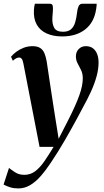

<svg xmlns="http://www.w3.org/2000/svg" viewBox="-60 -780 564 1046"><path d="M67.5 -433.5Q64 -452 58.5 -459.2Q53 -466.5 44.5 -466.5Q35.5 -466.5 27.5 -462Q19.5 -457.5 10 -449L0 -471Q11.5 -485 29 -498Q46.5 -511 69 -519.8Q91.5 -528.5 117.5 -528.5Q143 -528.5 158.5 -518.8Q174 -509 182 -490Q190 -471 194.5 -444.5Q199.5 -411 205.5 -371Q211.5 -331 218 -288Q224.5 -245 231 -203Q237.5 -161 243.5 -123.5L259.5 -24L310 -122.5Q332 -165.5 347.2 -199.5Q362.5 -233.5 372.2 -261Q382 -288.5 386.5 -311.2Q391 -334 391 -353.5Q391 -379.5 381.5 -398.5Q372 -417.5 362.8 -434.8Q353.5 -452 353.5 -473Q353.5 -497.5 369 -513Q384.5 -528.5 407.5 -528.5Q432 -528.5 447.2 -516.2Q462.5 -504 469.8 -484Q477 -464 477 -439.5Q477 -403.5 466 -363.5Q455 -323.5 435.5 -280.8Q416 -238 390.5 -192.5Q375.5 -163.5 359.5 -134.2Q343.5 -105 327 -75.2Q310.5 -45.5 293 -15.5Q275.5 14.5 256.8 44.8Q238 75 217.5 105.5Q189 148.5 161 180.2Q133 212 103.2 229.2Q73.5 246.5 40 246.5Q15 246.5 -4.2 240.5Q-23.5 234.5 -40.5 225.5L-11 135Q0 144 21.5 158.2Q43 172.5 72.5 172.5Q105.5 172.5 131.2 153.2Q157 134 181 99.5Q205 65 232 20H155.5ZM212 -759.5Q225 -759.5 227.2 -748.5Q229.5 -737.5 228 -719.5Q227.5 -713 226.8 -703.5Q226 -694 225.5 -687.5Q223 -651 235 -629Q247 -607 283 -607Q311 -607 326.5 -620.2Q342 -633.5 349.2 -657.2Q356.5 -681 360 -713Q362 -732.5 368.2 -746Q374.5 -759.5 388 -759.5H466.5Q466.5 -754.5 466.2 -748.5Q466 -742.5 464 -731.5Q453.5 -658.5 404.5 -620Q355.5 -581.5 279 -581.5Q229.5 -581.5 193.5 -598Q157.5 -614.5 139.5 -647.2Q121.5 -680 125 -728.5Q125.5 -736.5 126.8 -744.2Q128 -752 130 -759.5Z"/></svg>

Font: Merriweather 120pt SemiBold
Style: Italic
Weight: 600
Italic angle: -7.8°
Version: Version 2.101